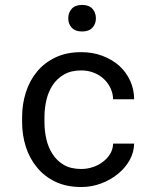

<svg xmlns="http://www.w3.org/2000/svg" viewBox="-20 -750 640 780"><path d="M310.1 -63.5Q267.6 -63.5 239 -80.3Q210.4 -97.2 193.4 -124.5Q175.8 -151.4 168.2 -185.3Q160.6 -219.2 160.6 -253.9V-274.4Q160.6 -308.6 168.2 -342.3Q175.8 -376 193.4 -403.3Q210.9 -430.2 239.5 -447Q268.1 -463.9 310.1 -463.9Q337.4 -463.9 361.1 -454.6Q384.8 -445.3 401.9 -429.2Q418.9 -413.1 429 -391.8Q439 -370.6 439.5 -346.7H524.9Q524.9 -386.7 508.8 -421.9Q492.7 -457 464.4 -482.9Q435.5 -508.3 396.2 -523.2Q356.9 -538.1 310.1 -538.1Q250 -538.1 205.1 -516.6Q160.2 -495.1 130.4 -459Q100.1 -422.4 85 -374.5Q69.8 -326.7 69.8 -274.4V-253.9Q69.8 -201.2 85 -153.6Q100.1 -106 130.4 -69.8Q160.2 -33.2 205.1 -11.7Q250 9.8 310.1 9.8Q352.1 9.8 390.6 -4.6Q429.2 -19 459 -43.5Q488.8 -67.4 506.6 -99.4Q524.4 -131.3 524.9 -166.5H439.5Q439 -144.5 428 -125.7Q417 -106.9 398.9 -93.3Q380.9 -79.1 357.7 -71.3Q334.5 -63.5 310.1 -63.5ZM257.3 -675.3Q257.3 -652.8 271.5 -637.5Q285.6 -622.1 313.5 -622.1Q341.3 -622.1 355.5 -637.5Q369.6 -652.8 369.6 -675.3Q369.6 -698.7 355.5 -714.4Q341.3 -730 313.5 -730Q285.6 -730 271.5 -714.4Q257.3 -698.7 257.3 -675.3Z"/></svg>

Font: Roboto Mono
Style: Regular
Weight: 400
Monospace: yes
Designer: Google
Version: Version 3.000